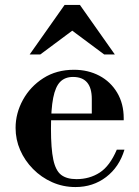

<svg xmlns="http://www.w3.org/2000/svg" viewBox="-20 -744 561 776"><path d="M285 12Q235 12 191 -7.5Q147 -27 113.5 -61Q80 -95 61.5 -137.5Q43 -180 43 -227Q43 -286 72.5 -340Q102 -394 155 -428Q208 -462 279 -462Q336 -462 381.5 -438Q427 -414 453.5 -369.5Q480 -325 480 -266V-258H143V-285H351V-344Q351 -433 275 -433Q243 -433 223.5 -413.5Q204 -394 195 -348.5Q186 -303 186 -224Q186 -143 195.5 -98.5Q205 -54 227.5 -37Q250 -20 289 -20Q342 -20 383 -46.5Q424 -73 452 -139H483Q462 -69 409 -28.5Q356 12 285 12ZM100 -524 241 -724H303L444 -524H401L272 -620L143 -524Z"/></svg>

Font: Libre Bodoni Medium
Style: Regular
Weight: 500
Designer: Pablo Impallari, Rodrigo Fuenzalida
Foundry: Impallari Type
Version: Version 2.005;gftools[0.9.23]